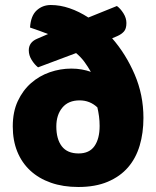

<svg xmlns="http://www.w3.org/2000/svg" viewBox="-20 -731 625 767"><path d="M428 -578Q483 -515 518 -433.5Q553 -352 553 -260Q553 -200 538 -149.5Q523 -99 491.5 -62.5Q460 -26 410.5 -5Q361 16 293 16Q232 16 183.5 -1Q135 -18 101 -49.5Q67 -81 49 -125.5Q31 -170 31 -226Q31 -284 51 -327Q71 -370 104 -399Q137 -428 179 -442.5Q221 -457 265 -457Q287 -457 306.5 -453.5Q326 -450 343 -444Q331 -465 317.5 -483.5Q304 -502 284 -519L132 -462Q118 -473 106.5 -491.5Q95 -510 95 -530Q95 -562 128 -576L172 -595Q155 -602 137.5 -608Q120 -614 100 -621Q103 -668 126.5 -689.5Q150 -711 183 -711Q220 -711 258 -698Q296 -685 333 -661L447 -707Q461 -697 473 -678Q485 -659 485 -639Q485 -616 475 -605Q465 -594 449 -587ZM378 -228Q378 -248 375.5 -266.5Q373 -285 369 -302Q339 -330 298 -330Q253 -330 229 -301Q205 -272 205 -226Q205 -175 227 -146.5Q249 -118 294 -118Q337 -118 357.5 -147.5Q378 -177 378 -228Z"/></svg>

Font: Baloo Thambi 2 ExtraBold
Style: Regular
Weight: 800
Designer: Aadarsh Rajan and Ek Type
Foundry: Ek Type
Version: Version 1.640;hotconv 1.0.111;makeotfexe 2.5.65597; ttfautoh